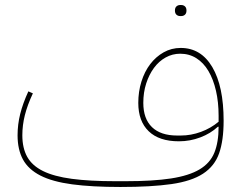

<svg xmlns="http://www.w3.org/2000/svg" viewBox="-20 -733 961 765"><path d="M460 12Q346 12 267.5 1.5Q189 -9 141 -33.5Q93 -58 71.5 -97.5Q50 -137 50 -194Q50 -237 60.5 -279Q71 -321 93 -369L111 -361Q89 -314 79 -274Q69 -234 69 -194Q69 -143 88.5 -108Q108 -73 151.5 -51.5Q195 -30 266 -20.5Q337 -11 440 -11H480Q590 -11 661.5 -22Q733 -33 775 -58Q817 -83 834 -124.5Q851 -166 851 -228H848Q819 -201 778 -185.5Q737 -170 693 -170Q614 -170 572.5 -210Q531 -250 531 -323Q531 -368 543.5 -408Q556 -448 578.5 -477.5Q601 -507 632 -524.5Q663 -542 700 -542Q781 -542 826 -465.5Q871 -389 871 -252Q871 -173 853 -122Q835 -71 789 -41Q743 -11 663 0.5Q583 12 460 12ZM700 -193Q741 -193 780.5 -207.5Q820 -222 851 -248V-272Q851 -326 840.5 -371.5Q830 -417 810.5 -450Q791 -483 762.5 -501Q734 -519 698 -519Q667 -519 640 -504Q613 -489 593.5 -462.5Q574 -436 562.5 -400.5Q551 -365 551 -323Q551 -260 585.5 -226.5Q620 -193 686 -193ZM698 -669Q689 -669 683 -674.5Q677 -680 677 -691Q677 -702 683 -707.5Q689 -713 698 -713H702Q711 -713 717 -707.5Q723 -702 723 -691Q723 -680 717 -674.5Q711 -669 702 -669Z"/></svg>

Font: IBM Plex Sans Arabic Thin
Style: Regular
Weight: 100
Designer: Mike Abbink, Paul van der Laan, Pieter van Rosmalen, Wael Morcos, Khajak Apelian
Foundry: Bold Monday
Version: Version 1.101